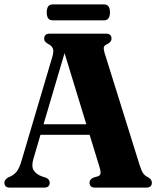

<svg xmlns="http://www.w3.org/2000/svg" viewBox="-21 -853 714 873"><path d="M205 -22.5Q205 0 180 0H24Q-1 0 -1 -22.5Q-1 -35 14 -45L28 -51.5Q42.5 -58 55 -73.2Q67.5 -88.5 77.5 -124L217 -595Q224 -619 219.8 -631.2Q215.5 -643.5 201 -651.5Q190.5 -657.5 185.2 -663Q180 -668.5 180 -677.5Q180 -700 205.5 -700H460.5Q486 -700 486 -677.5Q486 -661.5 465 -651.5Q454 -647 451.5 -639.5Q449 -632 454.5 -612.5L614 -102Q622 -76 630.2 -64.8Q638.5 -53.5 651.5 -47.5Q669.5 -38 669.5 -22.5Q669.5 0 644 0H411Q386 0 386 -22.5Q386 -37 403.5 -45.5L423 -51Q433.5 -54 435.8 -63Q438 -72 431.5 -93.5L386.5 -240H163L131 -131Q120.5 -96.5 132.5 -78Q144.5 -59.5 171 -50.5L188 -45Q205 -37.5 205 -22.5ZM177 -288H371.5L272.5 -611.5ZM191.5 -796.5Q191.5 -833 218.5 -833H452Q479 -833 479 -797Q479 -760.5 452 -760.5H218.5Q191.5 -760.5 191.5 -796.5Z"/></svg>

Font: Fraunces 144pt Soft
Style: Bold
Weight: 700
Version: Version 1.000;[0bf87f6ff]